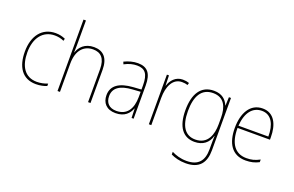

<svg xmlns="http://www.w3.org/2000/svg" viewBox="-115 -1220 2945 1920"><g transform="rotate(20 1357.5 -259.5)"><path d="M269 10C314 10 356 0 384 -12V-38C351 -24 310 -15 270 -15C137 -15 81 -121 81 -260C81 -416 159 -513 283 -513C316 -513 349 -507 381 -492L387 -516C356 -530 323 -538 283 -538C141 -538 55 -429 55 -259C55 -101 121 10 269 10Z M523 -495V-760H497V0H523V-301C523 -446 595 -513 691 -513C772 -513 822 -466 822 -351V0H848V-353C848 -478 791 -538 692 -538C593 -538 542 -478 523 -420H521C522 -446 523 -464 523 -495Z M1159 -537C1109 -537 1060 -523 1015 -501L1025 -476C1074 -502 1117 -512 1159 -512C1243 -512 1281 -467 1281 -347V-301L1193 -295C1054 -285 971 -234 971 -129C971 -49 1018 10 1116 10C1213 10 1258 -42 1280 -99H1282L1285 0H1307V-353C1307 -483 1259 -537 1159 -537ZM1194 -271 1281 -277V-220C1280 -98 1231 -14 1116 -14C1041 -14 999 -57 999 -129C999 -220 1072 -263 1194 -271Z M1637 -536C1559 -536 1514 -478 1496 -420H1494L1491 -528H1469V0H1495V-290C1495 -410 1540 -510 1637 -510C1661 -510 1680 -507 1698 -501L1705 -525C1685 -532 1662 -536 1637 -536Z M1968 -538C1830 -538 1764 -431 1764 -258C1764 -79 1835 10 1956 10C2045 10 2104 -37 2125 -115H2127C2125 -75 2125 -51 2125 -15V29C2125 148 2073 216 1947 216C1883 216 1831 199 1788 177V206C1830 226 1880 241 1947 241C2093 241 2151 160 2151 29V-528H2129L2125 -438H2123C2100 -493 2056 -538 1968 -538ZM1968 -513C2086 -513 2125 -422 2125 -307V-237C2125 -132 2090 -15 1956 -15C1849 -15 1791 -97 1791 -258C1791 -415 1844 -513 1968 -513Z M2487 -538C2353 -538 2289 -416 2289 -261C2289 -100 2353 10 2500 10C2556 10 2599 -1 2641 -23V-51C2589 -24 2553 -15 2500 -15C2378 -15 2314 -105 2315 -269H2660V-295C2660 -427 2611 -538 2487 -538ZM2487 -513C2589 -513 2635 -420 2634 -293H2316C2326 -438 2391 -513 2487 -513Z"/></g></svg>

Font: Noto Sans Gujarati UI SemiCondensed Thin
Style: Regular
Weight: 100
Width: 4
Designer: Jelle Bosma - Monotype Design Team, Universal Thirst
Foundry: Monotype Imaging Inc.
Version: Version 2.106